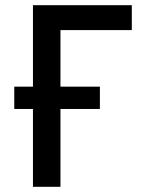

<svg xmlns="http://www.w3.org/2000/svg" viewBox="-20 -720 548 740"><path d="M107 0H213V-300H365V-386H213V-604H488V-700H107V-386H35V-300H107Z"/></svg>

Font: Fixel Text Medium
Style: Regular
Weight: 500
Width: 4
Designer: AlfaBravo + MacPaw
Foundry: Kyrylo Tkachov, Marchela Mozhyna, Serhii Makarenko, Maria Weinstein, Zakhar Kryvoshyya
Version: Version 1.211